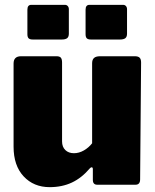

<svg xmlns="http://www.w3.org/2000/svg" viewBox="-20 -762 641 792"><path d="M360 -171V-501Q360 -516 368 -523Q376 -530 393 -530H536Q550 -530 556 -524Q562 -518 562 -504L558 -22Q558 0 539 0H381Q363 0 363 -20V-64Q363 -72 358 -72Q355 -72 351 -68Q317 -28 276.5 -9Q236 10 185 10Q119 10 77.5 -34.5Q36 -79 36 -157V-500Q36 -530 67 -530H213Q226 -530 231 -524Q236 -518 236 -504V-179Q236 -156 249.5 -143Q263 -130 285 -130Q306 -130 326 -141.5Q346 -153 360 -171ZM264 -623Q264 -610 257 -604.5Q250 -599 235 -599H115Q103 -599 98 -604Q93 -609 93 -621V-722Q93 -742 109 -742H248Q255 -742 259.5 -737Q264 -732 264 -724ZM504 -623Q504 -610 497 -604.5Q490 -599 475 -599H355Q343 -599 338 -604Q333 -609 333 -621V-722Q333 -742 349 -742H488Q495 -742 499.5 -737Q504 -732 504 -724Z"/></svg>

Font: Libre Franklin Black
Style: Regular
Weight: 900
Designer: Pablo Impallari, Rodrigo Fuenzalida
Foundry: Impallari Type
Version: Version 1.002; ttfautohint (v1.5)